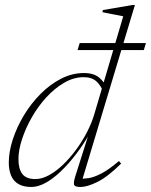

<svg xmlns="http://www.w3.org/2000/svg" viewBox="-20 -735 602 765"><path d="M394 -362.5Q383 -393.5 364.5 -410.5Q346 -427.5 313.5 -427.5Q273.5 -427.5 235.5 -405.2Q197.5 -383 164.5 -347Q131.5 -311 106.8 -267.5Q82 -224 67.8 -180.5Q53.5 -137 53.5 -101Q53.5 -61.5 69.2 -41.5Q85 -21.5 120.5 -21.5Q146.5 -21.5 174.8 -36.8Q203 -52 230.5 -78.2Q258 -104.5 282.8 -138Q307.5 -171.5 326.8 -208.8Q346 -246 356.5 -282.5L471 -670Q466.5 -671 460.8 -672.2Q455 -673.5 447.8 -674.8Q440.5 -676 433.2 -677.5Q426 -679 418.2 -680.5Q410.5 -682 402.8 -683.5Q395 -685 388 -686.5L390 -695L507.5 -715H517.5L305.5 -11L294 -23.5Q311 -22 332.8 -25.2Q354.5 -28.5 384 -43.8Q413.5 -59 454 -93.5L462.5 -83Q408 -29.5 367.5 -9.8Q327 10 301 10Q278 10 275.2 1Q272.5 -8 279.5 -31L335 -206H339Q313 -160 283 -120.8Q253 -81.5 222 -52Q191 -22.5 161.2 -6.2Q131.5 10 105 10Q73 10 53 -2Q33 -14 24 -36Q15 -58 15 -87Q15 -130.5 31 -179.5Q47 -228.5 75.2 -275.5Q103.5 -322.5 141.5 -360.8Q179.5 -399 223.5 -421.5Q267.5 -444 314.5 -444Q354 -444 375.5 -425.5Q397 -407 411 -377ZM289 -535.5 297.5 -563.5H561.5L553 -535.5Z"/></svg>

Font: Newsreader 16pt 16pt ExtraLight
Style: Italic
Weight: 250
Italic angle: -17°
Version: Version 1.003